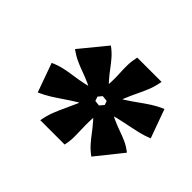

<svg xmlns="http://www.w3.org/2000/svg" viewBox="-109 -921 798 798"><g transform="rotate(45 290.0 -521.5)"><path d="M90 -598Q112 -582 133.5 -572Q155 -562 177.5 -554Q200 -546 225 -535Q250 -524 278 -503L328 -563Q301 -584 283.5 -604Q266 -624 252 -643Q238 -662 222.5 -680Q207 -698 185 -714ZM108 -361Q135 -373 157.5 -387Q180 -401 202.5 -416.5Q225 -432 251 -448Q277 -464 311 -480L288 -547Q252 -532 222.5 -525.5Q193 -519 166.5 -515.5Q140 -512 114.5 -506.5Q89 -501 62 -489ZM340 -287Q346 -314 346 -337.5Q346 -361 345 -385Q344 -409 345 -436.5Q346 -464 353 -500L277 -508Q269 -473 257.5 -446Q246 -419 234.5 -395Q223 -371 213 -345.5Q203 -320 197 -287ZM298 -756Q292 -729 291.5 -705.5Q291 -682 292.5 -658Q294 -634 293 -607Q292 -580 285 -544L361 -536Q369 -571 380 -598Q391 -625 402.5 -648.5Q414 -672 424.5 -697.5Q435 -723 441 -756ZM454 -330 547 -446Q526 -463 504.5 -472.5Q483 -482 460 -490Q437 -498 412 -509.5Q387 -521 359 -542L309 -482Q336 -461 354 -440.5Q372 -420 386.5 -400.5Q401 -381 416.5 -363.5Q432 -346 454 -330ZM575 -558 529 -685Q501 -673 478.5 -658.5Q456 -644 434 -628Q412 -612 386.5 -595.5Q361 -579 327 -564L350 -497Q386 -511 415 -518Q444 -525 470 -530Q496 -535 521.5 -541Q547 -547 575 -558Z"/></g></svg>

Font: Roboto Serif 20pt Black
Style: Italic
Weight: 900
Italic angle: -10°
Version: Version 1.008